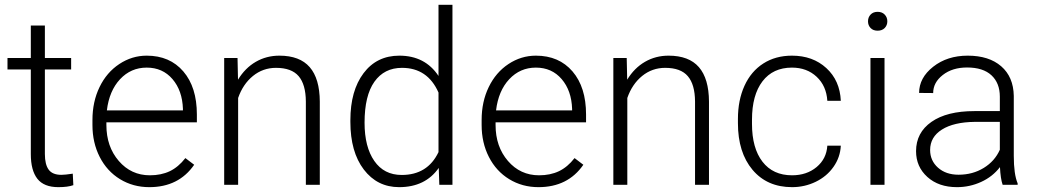

<svg xmlns="http://www.w3.org/2000/svg" viewBox="-20 -770 4324 800"><path d="M167 -663.6V-528.3H276.4V-480.5H167V-128.4Q167 -84.5 182.9 -63Q198.7 -41.5 235.8 -41.5Q250.5 -41.5 283.2 -46.4L285.6 1.5Q262.7 9.8 223.1 9.8Q163.1 9.8 135.7 -25.1Q108.4 -60.1 108.4 -127.9V-480.5H11.2V-528.3H108.4V-663.6Z M602.1 9.8Q534.7 9.8 480.2 -23.4Q425.8 -56.6 395.5 -116Q365.2 -175.3 365.2 -249V-270Q365.2 -346.2 394.8 -407.2Q424.3 -468.3 477.1 -503.2Q529.8 -538.1 591.3 -538.1Q687.5 -538.1 743.9 -472.4Q800.3 -406.7 800.3 -293V-260.3H423.3V-249Q423.3 -159.2 474.9 -99.4Q526.4 -39.6 604.5 -39.6Q651.4 -39.6 687.3 -56.6Q723.1 -73.7 752.4 -111.3L789.1 -83.5Q724.6 9.8 602.1 9.8ZM591.3 -488.3Q525.4 -488.3 480.2 -439.9Q435.1 -391.6 425.3 -310.1H742.2V-316.4Q739.7 -392.6 698.7 -440.4Q657.7 -488.3 591.3 -488.3Z M969.7 -528.3 971.7 -438Q1001.5 -486.8 1045.9 -512.5Q1090.3 -538.1 1144 -538.1Q1229 -538.1 1270.5 -490.2Q1312 -442.4 1312.5 -346.7V0H1254.4V-347.2Q1253.9 -418 1224.4 -452.6Q1194.8 -487.3 1129.9 -487.3Q1075.7 -487.3 1033.9 -453.4Q992.2 -419.4 972.2 -361.8V0H914.1V-528.3Z M1439.9 -269Q1439.9 -392.1 1494.9 -465.1Q1549.8 -538.1 1644 -538.1Q1751 -538.1 1807.1 -453.6V-750H1865.2V0H1810.5L1808.1 -70.3Q1752 9.8 1643.1 9.8Q1551.8 9.8 1495.8 -63.7Q1439.9 -137.2 1439.9 -262.2ZM1499 -258.8Q1499 -157.7 1539.6 -99.4Q1580.1 -41 1653.8 -41Q1761.7 -41 1807.1 -136.2V-384.3Q1761.7 -487.3 1654.8 -487.3Q1581.1 -487.3 1540 -429.4Q1499 -371.6 1499 -258.8Z M2223.6 9.8Q2156.2 9.8 2101.8 -23.4Q2047.4 -56.6 2017.1 -116Q1986.8 -175.3 1986.8 -249V-270Q1986.8 -346.2 2016.4 -407.2Q2045.9 -468.3 2098.6 -503.2Q2151.4 -538.1 2212.9 -538.1Q2309.1 -538.1 2365.5 -472.4Q2421.9 -406.7 2421.9 -293V-260.3H2044.9V-249Q2044.9 -159.2 2096.4 -99.4Q2147.9 -39.6 2226.1 -39.6Q2272.9 -39.6 2308.8 -56.6Q2344.7 -73.7 2374 -111.3L2410.6 -83.5Q2346.2 9.8 2223.6 9.8ZM2212.9 -488.3Q2147 -488.3 2101.8 -439.9Q2056.6 -391.6 2046.9 -310.1H2363.8V-316.4Q2361.3 -392.6 2320.3 -440.4Q2279.3 -488.3 2212.9 -488.3Z M2591.3 -528.3 2593.3 -438Q2623 -486.8 2667.5 -512.5Q2711.9 -538.1 2765.6 -538.1Q2850.6 -538.1 2892.1 -490.2Q2933.6 -442.4 2934.1 -346.7V0H2876V-347.2Q2875.5 -418 2845.9 -452.6Q2816.4 -487.3 2751.5 -487.3Q2697.3 -487.3 2655.5 -453.4Q2613.8 -419.4 2593.8 -361.8V0H2535.6V-528.3Z M3280.3 -39.6Q3341.3 -39.6 3382.6 -74Q3423.8 -108.4 3427.2 -163.1H3483.4Q3481 -114.7 3453.1 -75Q3425.3 -35.2 3379.2 -12.7Q3333 9.8 3280.3 9.8Q3176.3 9.8 3115.5 -62.5Q3054.7 -134.8 3054.7 -256.8V-274.4Q3054.7 -352.5 3082 -412.6Q3109.4 -472.7 3160.4 -505.4Q3211.4 -538.1 3279.8 -538.1Q3366.7 -538.1 3423.1 -486.3Q3479.5 -434.6 3483.4 -350.1H3427.2Q3423.3 -412.1 3382.6 -450.2Q3341.8 -488.3 3279.8 -488.3Q3200.7 -488.3 3157 -431.2Q3113.3 -374 3113.3 -271V-253.9Q3113.3 -152.8 3157 -96.2Q3200.7 -39.6 3280.3 -39.6Z M3665.5 0H3606.9V-528.3H3665.5ZM3596.7 -681.2Q3596.7 -697.8 3607.4 -709.2Q3618.2 -720.7 3636.7 -720.7Q3655.3 -720.7 3666.3 -709.2Q3677.2 -697.8 3677.2 -681.2Q3677.2 -664.6 3666.3 -653.3Q3655.3 -642.1 3636.7 -642.1Q3618.2 -642.1 3607.4 -653.3Q3596.7 -664.6 3596.7 -681.2Z M4157.7 0Q4148.9 -24.9 4146.5 -73.7Q4115.7 -33.7 4068.1 -12Q4020.5 9.8 3967.3 9.8Q3891.1 9.8 3844 -32.7Q3796.9 -75.2 3796.9 -140.1Q3796.9 -217.3 3861.1 -262.2Q3925.3 -307.1 4040 -307.1H4146V-367.2Q4146 -423.8 4111.1 -456.3Q4076.2 -488.8 4009.3 -488.8Q3948.2 -488.8 3908.2 -457.5Q3868.2 -426.3 3868.2 -382.3L3809.6 -382.8Q3809.6 -445.8 3868.2 -491.9Q3926.8 -538.1 4012.2 -538.1Q4100.6 -538.1 4151.6 -493.9Q4202.6 -449.7 4204.1 -370.6V-120.6Q4204.1 -43.9 4220.2 -5.9V0ZM3974.1 -42Q4032.7 -42 4078.9 -70.3Q4125 -98.6 4146 -146V-262.2H4041.5Q3954.1 -261.2 3904.8 -230.2Q3855.5 -199.2 3855.5 -145Q3855.5 -100.6 3888.4 -71.3Q3921.4 -42 3974.1 -42Z"/></svg>

Font: Vazir Thin FD-UI
Style: Thin-FD-UI
Weight: 100
Designer: Saber Rastikerdar
Foundry: Saber Rastikerdar
Version: Version 30.1.0